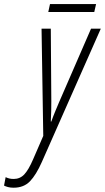

<svg xmlns="http://www.w3.org/2000/svg" viewBox="-127 -669 510 932"><path d="M-61 242.2Q-76.7 242.2 -88.4 239Q-100.1 235.8 -107.4 231.9L-99.6 190.9Q-91.8 194.8 -82.3 197.3Q-72.8 199.7 -60.5 199.7Q-29.8 199.7 -9 177.5Q11.7 155.3 33.2 105.5L83 -9.3L74.7 -529.8H119.6L122.1 -177.7Q122.1 -156.2 121.6 -130.1Q121.1 -104 119.6 -79.1H122.1Q131.3 -105 142.1 -130.9Q152.8 -156.7 160.6 -174.8L314.9 -529.8H362.3L76.2 117.2Q48.3 180.2 18.3 211.2Q-11.7 242.2 -61 242.2ZM107.4 -610.8 115.7 -649.4H339.4L330.6 -610.8Z"/></svg>

Font: Open Sans Condensed Light
Style: Italic
Weight: 300
Width: 3
Italic angle: -12°
Designer: Monotype Design Team
Foundry: Monotype Imaging Inc.
Version: Version 3.000; ttfautohint (v1.8.4)